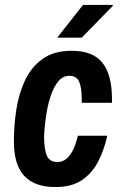

<svg xmlns="http://www.w3.org/2000/svg" viewBox="-20 -743 496 775"><path d="M203 12Q120 12 78 -33Q36 -78 36 -172Q36 -234 45.5 -298Q55 -362 80 -416.5Q105 -471 151 -504.5Q197 -538 269 -538Q355 -538 393.5 -489.5Q432 -441 432 -343V-328H310V-343Q310 -389 299.5 -413Q289 -437 260 -437Q234 -437 216 -415.5Q198 -394 186.5 -361Q175 -328 169 -293Q163 -258 160.5 -230Q158 -202 158 -191Q158 -141 169 -115Q180 -89 212 -89Q234 -89 250 -103.5Q266 -118 277 -142.5Q288 -167 294 -195H413Q401 -140 377 -92.5Q353 -45 311.5 -16.5Q270 12 203 12ZM211 -591 315 -723H435L436 -720L310 -591Z"/></svg>

Font: Archivo Narrow
Style: Bold Italic
Weight: 700
Italic angle: -8°
Designer: Hector Gatti
Foundry: Omnibus-Type
Version: Version 3.002